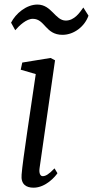

<svg xmlns="http://www.w3.org/2000/svg" viewBox="-20 -826 414 855"><path d="M76.2 -48.3C72.3 -5.4 96.2 9.8 129.4 9.8C184.1 9.8 227.1 -41 235.8 -54.7L222.7 -76.2C198.2 -50.8 184.1 -41.5 169.9 -41.5C160.6 -41.5 152.8 -52.7 156.2 -77.1L225.1 -557.6L205.1 -567.9L79.1 -547.4L72.3 -515.6L139.2 -496.1C118.2 -350.1 80.6 -109.9 76.2 -48.3ZM47.9 -691.4C65.9 -712.4 98.1 -742.7 126.5 -742.2C180.7 -741.7 182.1 -670.9 258.3 -670.9C310.5 -670.9 357.9 -709.5 374 -756.3L351.1 -792.5C335.4 -770.5 311.5 -734.4 272.9 -734.4C225.6 -734.4 210 -805.7 146.5 -805.7C97.2 -805.7 49.8 -765.6 29.3 -725.1Z"/></svg>

Font: Merriweather
Style: Light Italic
Weight: 300
Italic angle: -7.5°
Designer: Eben Sorkin
Foundry: Eben Sorkin
Version: Version 1.001